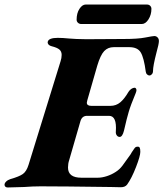

<svg xmlns="http://www.w3.org/2000/svg" viewBox="-79 -822 721 847"><path d="M-59 -7Q-59 -14 -52 -21Q-45 -28 -33 -32Q6 -43 22 -54.5Q38 -66 47 -95L188 -551Q193 -566 193 -580Q193 -595 183 -603.5Q173 -612 149 -618Q138 -621 134 -627Q130 -633 132 -639Q137 -655 176 -655Q197 -655 227 -652Q240 -651 259 -650Q278 -649 302 -649L468 -650Q529 -650 562 -656.5Q595 -663 602 -663Q610 -663 616 -657Q622 -651 622 -641Q622 -628 611 -589Q596 -531 596 -509Q596 -500 591 -494.5Q586 -489 580 -489Q575 -489 570 -493.5Q565 -498 564 -506Q556 -567 542 -590.5Q528 -614 491 -614H423Q397 -614 380.5 -596.5Q364 -579 350 -532L306 -379Q304 -371 304 -369Q304 -355 324 -355H408Q433 -355 451.5 -370.5Q470 -386 488 -417Q493 -425 500.5 -430Q508 -435 515 -435Q518 -435 520.5 -432Q523 -429 523 -424Q523 -420 520 -412Q497 -357 489 -329Q481 -303 468 -246Q461 -218 449 -218Q441 -218 436 -225Q431 -232 432 -242Q437 -311 402 -311H305Q283 -311 276 -288L226 -115Q221 -100 221 -83Q221 -38 280 -38H352Q371 -38 392.5 -45Q414 -52 432 -64Q448 -74 461 -91Q474 -108 497 -141Q501 -149 511 -163Q516 -171 519.5 -173Q523 -175 529 -175Q535 -175 537.5 -170Q540 -165 540 -152Q540 -134 521 -85Q502 -36 482 -8Q473 4 454 4L411 3Q192 0 100 0Q66 0 27 3Q-27 5 -45 5Q-52 5 -55.5 1.5Q-59 -2 -59 -7ZM259 -735Q259 -764 271.5 -783Q284 -802 299 -802H569Q578 -802 583.5 -796.5Q589 -791 589 -783Q589 -757 576 -736.5Q563 -716 546 -716H280Q271 -716 265 -721.5Q259 -727 259 -735Z"/></svg>

Font: EB Garamond ExtraBold
Style: Italic
Weight: 800
Italic angle: -17.2°
Designer: Georg Duffner and Octavio Pardo
Foundry: Georg Duffner
Version: Version 1.000